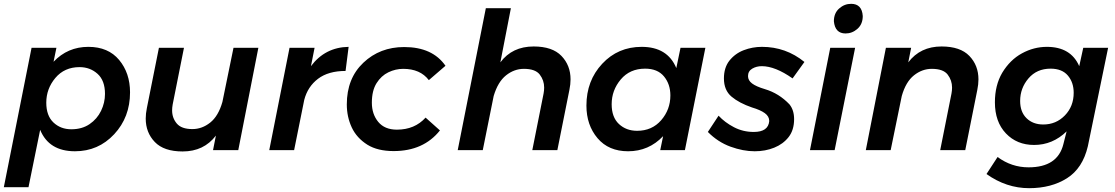

<svg xmlns="http://www.w3.org/2000/svg" viewBox="-26 -785 5832 1004"><path d="M123 194H-6L139 -535H269L254 -462Q328 -540 436 -540Q540 -540 597 -471.5Q654 -403 654 -302Q654 -172 571 -83Q488 6 366 6Q230 6 184 -106ZM347 -109Q403 -109 442.5 -136Q482 -163 502.5 -205.5Q523 -248 523 -294Q523 -364 484 -399Q445 -434 390 -434Q311 -434 263.5 -377.5Q216 -321 216 -248Q216 -180 253.5 -144.5Q291 -109 347 -109Z M929 7Q831 7 783.5 -42.5Q736 -92 736 -165Q736 -191 742 -220L805 -535H936L877 -239Q874 -222 874 -208Q874 -168 898.5 -139Q923 -110 980 -110Q1030.5 -110 1073.2 -144Q1116 -178 1137 -252L1195 -535H1325L1220 0H1088L1103 -76Q1040 7 929 7Z M1512 0H1382L1488 -535H1619L1600 -439Q1674 -538 1797 -540L1781 -414Q1691 -414 1637 -373Q1583 -332 1565 -263Z M2032.5 5Q1949 5 1895.5 -28Q1839 -63.5 1813.2 -119Q1787.5 -174.5 1787.5 -239Q1787.5 -375 1874 -457Q1960.5 -539 2087.5 -539Q2235.5 -539 2303.5 -441L2216.5 -366Q2171.5 -425 2082.5 -425Q2042.5 -425 2005 -407Q1967.5 -389 1943 -350Q1918.5 -311 1918.5 -248Q1918.5 -188 1952 -147.5Q1985.5 -107 2049.5 -107Q2142.5 -107 2199.5 -170L2274.5 -103Q2188.5 5 2032.5 5Z M2888.5 0H2757.5L2816.5 -296Q2819.5 -312 2819.5 -327Q2819.5 -365 2796.5 -395Q2773.5 -425 2713.5 -425Q2663 -425 2620.2 -391Q2577.5 -357 2555.5 -283L2498.5 0H2367.5L2514.5 -742H2645.5L2590.5 -459Q2652.5 -542 2764.5 -542Q2862.5 -542 2910 -492.5Q2957.5 -443 2957.5 -370Q2957.5 -344 2951.5 -315Z M3258.5 6Q3156.5 6 3098.5 -62.5Q3040.5 -131 3040.5 -233Q3040.5 -363 3123 -451.5Q3205.5 -540 3329.5 -540Q3464.5 -540 3510.5 -429L3532.5 -535H3662.5L3555.5 0H3426.5L3441.5 -73Q3366.5 6 3258.5 6ZM3305.5 -101Q3383.5 -101 3431.5 -156.5Q3479.5 -212 3479.5 -286Q3479.5 -345 3446 -385.5Q3412.5 -426 3347.5 -426Q3267.5 -426 3220 -369.5Q3172.5 -313 3172.5 -240Q3172.5 -172 3210.5 -136.5Q3248.5 -101 3305.5 -101Z M3920.5 6Q3860 6 3794 -18Q3728 -42 3675.5 -95L3731.5 -180Q3764.5 -144.5 3812 -119.8Q3859.5 -95 3915.5 -95Q3991.5 -95 3996.5 -152Q3996.5 -176.5 3973.5 -193.2Q3950.5 -210 3906.5 -223Q3839.5 -246 3799.5 -279.5Q3759.5 -313 3759.5 -375Q3759.5 -430.5 3787.5 -467Q3817.5 -505 3863 -522.5Q3908.5 -540 3958.5 -540Q4083.5 -540 4180.5 -461L4118.5 -375Q4027.5 -439 3957.5 -439Q3929.5 -439 3907.5 -426Q3885.5 -413 3885.5 -387Q3885.5 -364.5 3906.8 -348.5Q3928 -332.5 3973.5 -319Q4047.5 -297 4102.5 -239Q4126.5 -209 4126.5 -162Q4126.5 -105 4097.8 -68.2Q4069 -31.5 4022.5 -12.8Q3976 6 3920.5 6Z M4395.5 -610Q4340.5 -610 4334.5 -674Q4334.5 -716 4362 -740.5Q4389.5 -765 4424.5 -765Q4481.5 -765 4485.5 -701Q4485.5 -659 4458 -634.5Q4430.5 -610 4395.5 -610ZM4338.5 0H4209.5L4315.5 -535H4445.5Z M5021.5 0H4890.5L4949.5 -296Q4952.5 -312 4952.5 -327Q4952.5 -365 4929.5 -395Q4906.5 -425 4846.5 -425Q4796 -425 4753.2 -391Q4710.5 -357 4689.5 -283L4631.5 0H4501.5L4606.5 -535H4738.5L4723.5 -459Q4786.5 -542 4897.5 -542Q4995.5 -542 5043 -492.5Q5090.5 -443 5090.5 -370Q5090.5 -344 5084.5 -315Z M5355.5 199Q5236.5 199 5132.5 125L5190.5 36Q5263.5 90 5352.5 90Q5504.5 90 5534.5 -31L5551.5 -98Q5478.5 -27 5381.5 -27Q5291.5 -27 5234 -87.5Q5176.5 -148 5176.5 -250Q5176.5 -339 5214.5 -404Q5255.5 -472 5317.8 -506Q5380 -540 5448.5 -540Q5573.5 -540 5617.5 -439L5638.5 -535H5768.5L5662.5 -20Q5635.5 95 5553.5 147Q5471.5 199 5355.5 199ZM5429.5 -134Q5496.5 -134 5542.5 -181.5Q5588.5 -229 5588.5 -300Q5588.5 -354 5558 -390Q5527.5 -426 5467.5 -426Q5395.5 -426 5352 -375Q5308.5 -324 5308.5 -257Q5308.5 -199.5 5342 -166.8Q5375.5 -134 5429.5 -134Z"/></svg>

Font: Argentum Sans Medium
Style: Italic
Weight: 500
Italic angle: -11°
Designer: Julieta Ulanovsky (font), Cristiano Sobral (main changes and remaster)
Foundry: Julieta Ulanovsky (font), Cristiano Sobral (main changes and remaster)
Version: Version 2.007;June 15, 2022;FontCreator 14.0.0.2814 64-bit; 